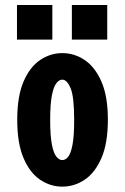

<svg xmlns="http://www.w3.org/2000/svg" viewBox="-20 -720 490 752"><path d="M224 11Q177.5 11 137.2 -16Q97 -43 72.2 -100.8Q47.5 -158.5 47.5 -251Q47.5 -343 72.2 -400.5Q97 -458 137.2 -485Q177.5 -512 224 -512Q271 -512 311.5 -485Q352 -458 377.2 -400.5Q402.5 -343 402.5 -251Q402.5 -158.5 377.2 -100.8Q352 -43 311.5 -16Q271 11 224 11ZM224 -93Q236.5 -93 247 -106Q257.5 -119 264 -153.2Q270.5 -187.5 270.5 -251Q270.5 -341 256.5 -374.5Q242.5 -408 224 -408Q211.5 -408 200.8 -394.2Q190 -380.5 183.2 -346.2Q176.5 -312 176.5 -251Q176.5 -188 183.2 -153.8Q190 -119.5 201 -106.2Q212 -93 224 -93ZM46.5 -700.5H185V-565H46.5ZM261.5 -700.5H400V-565H261.5Z"/></svg>

Font: Trispace Condensed SemiBold
Style: Regular
Weight: 600
Width: 3
Designer: Tyler Finck
Foundry: Etcetera Type Company
Version: Version 1.210; ttfautohint (v1.8.3)